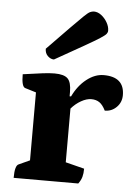

<svg xmlns="http://www.w3.org/2000/svg" viewBox="-52 -764 567 805"><g transform="rotate(5 231.0 -362.0)"><path d="M36 0Q36 -52 52 -58L98 -79V-365L52 -379Q36 -383 36 -436Q91 -444 120 -447.5Q149 -451 169 -451Q209 -451 224.5 -435.5Q240 -420 240 -379V-361H246Q268 -407 303 -434.5Q338 -462 375 -462Q462 -462 462 -385Q462 -355 441.5 -334.5Q421 -314 392 -314Q380 -338 366 -347.5Q352 -357 332 -357Q312 -357 289 -344Q266 -331 248 -310V-84L327 -64Q327 -44 323 -29.5Q319 -15 308 0ZM161 -509Q147 -509 135 -520.5Q123 -532 123 -551Q183 -613 217.5 -648Q252 -683 269 -699.5Q286 -716 294.5 -720Q303 -724 311 -724Q327 -724 342 -712.5Q357 -701 367 -683.5Q377 -666 377 -649Q377 -642 372 -635.5Q367 -629 347 -616Q327 -603 283 -578Q239 -553 161 -509Z"/></g></svg>

Font: Petrona ExtraBold
Style: Regular
Weight: 800
Designer: Ringo R. Seeber
Foundry: Ringo R. Seeber
Version: Version 2.001; ttfautohint (v1.8.3)